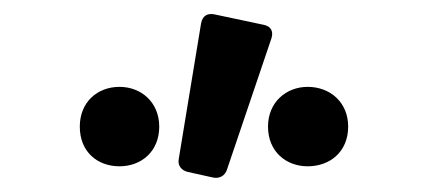

<svg xmlns="http://www.w3.org/2000/svg" viewBox="-20 -818 595 269"><path d="M261.7 -785.2 230.5 -595.7C228.5 -585.9 234.4 -579.1 243.2 -577.1L278.3 -569.3C287.1 -567.4 294.9 -571.3 297.9 -580.1L360.4 -764.6C363.3 -774.4 359.4 -781.2 349.6 -783.2L280.3 -797.9C270.5 -799.8 263.7 -795.9 261.7 -785.2ZM91.8 -640.6C91.8 -605.5 116.2 -585 147.5 -585C177.7 -585 203.1 -605.5 203.1 -640.6C203.1 -674.8 177.7 -696.3 147.5 -696.3C116.2 -696.3 91.8 -674.8 91.8 -640.6ZM355.5 -640.6C355.5 -605.5 380.9 -585 411.1 -585C442.4 -585 467.8 -605.5 467.8 -640.6C467.8 -674.8 442.4 -696.3 411.1 -696.3C380.9 -696.3 355.5 -674.8 355.5 -640.6Z"/></svg>

Font: Ed Sans Neue
Style: Bold
Weight: 700
Designer: Stephen Hutchings
Version: Version 1.004;PS 001.004;hotconv 1.0.88;makeotf.lib2.5.64775